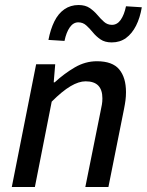

<svg xmlns="http://www.w3.org/2000/svg" viewBox="-20 -745 585 765"><path d="M27 0 124 -489H200L194 -417H198Q236 -452 278 -476.5Q320 -501 366 -501Q428 -501 455 -468.5Q482 -436 482 -378Q482 -361 480 -345.5Q478 -330 474 -310L412 0H320L380 -298Q384 -317 386 -328.5Q388 -340 388 -353Q388 -387 371.5 -404Q355 -421 321 -421Q294 -421 261 -401.5Q228 -382 186 -340L119 0ZM425 -576Q398 -576 380.5 -588Q363 -600 350 -616Q337 -632 323.5 -644Q310 -656 292 -656Q272 -656 258 -636Q244 -616 237 -582L173 -586Q181 -628 196.5 -659.5Q212 -691 236.5 -708Q261 -725 293 -725Q320 -725 337.5 -713Q355 -701 368 -685.5Q381 -670 394.5 -658Q408 -646 426 -646Q447 -646 461 -666Q475 -686 482 -720L545 -716Q538 -674 522 -642.5Q506 -611 482 -593.5Q458 -576 425 -576Z"/></svg>

Font: Source Sans 3 ExtraLight Medium
Style: Italic
Weight: 500
Italic angle: -11°
Version: Version 3.052;hotconv 1.1.0;makeotfexe 2.6.0